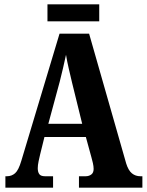

<svg xmlns="http://www.w3.org/2000/svg" viewBox="-20 -870 680 890"><path d="M5 0V-53H12Q34 -53 50 -67Q66 -81 79 -125L256 -714H393L565 -112Q575 -80 591.5 -66.5Q608 -53 631 -53H640V0H346V-53H377Q392 -53 403 -61Q414 -69 414 -87Q414 -99 410.5 -114.5Q407 -130 404 -140L378 -235H186L166 -154Q163 -142 159 -123Q155 -104 155 -90Q155 -73 162 -63Q169 -53 189 -53H226V0ZM204 -296H361L314 -487Q306 -521 298.5 -553Q291 -585 286 -616Q279 -585 272 -553.5Q265 -522 257 -492ZM200 -771V-850H440V-771Z"/></svg>

Font: Noto Serif Ethiopic ExtraCondensed ExtraBold
Style: Regular
Weight: 800
Width: 2
Designer: Monotype Design Team
Foundry: Monotype Imaging Inc.
Version: Version 2.102; ttfautohint (v1.8.4.7-5d5b)